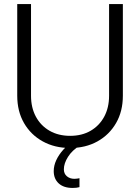

<svg xmlns="http://www.w3.org/2000/svg" viewBox="-20 -718 690 947"><path d="M326 12Q250 12 191 -20.5Q132 -53 98.5 -111Q65 -169 65 -246V-698H133V-246Q133 -187 157 -142.5Q181 -98 224.5 -73Q268 -48 326 -48Q384 -48 427 -73Q470 -98 494 -142.5Q518 -187 518 -246V-698H586V-246Q586 -169 552.5 -111Q519 -53 460.5 -20.5Q402 12 326 12ZM372 205Q364 207 357 208Q350 209 338 209Q294 209 269.5 186.5Q245 164 245 126Q245 99 257.5 72Q270 45 292.5 20Q315 -5 343 -22L374 0Q336 23 315.5 55.5Q295 88 295 117Q295 139 310 151.5Q325 164 347 164Q355 164 360.5 163Q366 162 372 161Z"/></svg>

Font: Azeret Mono Thin ExtraLight
Style: Regular
Weight: 250
Version: Version 1.002